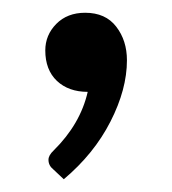

<svg xmlns="http://www.w3.org/2000/svg" viewBox="-20 -144 269 301"><path d="M80 137 63.5 121.5Q56 115.5 56 106.5Q56 99.5 64 92Q106 50.5 117.5 0Q87.5 0 69.2 -17.2Q51 -34.5 51 -65Q51 -89 68.2 -106.5Q85.5 -124 113.5 -124Q145.5 -124 162.2 -102.2Q179 -80.5 179 -49.5Q179 -4 153.2 46.5Q127.5 97 80 137Z"/></svg>

Font: Verano Sans Medium
Style: Regular
Weight: 500
Designer: Lukasz Dziedzic with Adam Twardoch and Botio Nikoltchev
Foundry: tyPoland Lukasz Dziedzic
Version: Version 3.001;December 28, 2019;FontCreator 12.0.0.2547 64-b